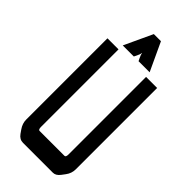

<svg xmlns="http://www.w3.org/2000/svg" viewBox="-276 -947 1006 1006"><g transform="rotate(45 227.0 -444.0)"><path d="M341.8 -700.2H423.8V-97.7Q423.8 -67.4 405.3 -43L390.6 -23.4Q373 0 351.6 0H129.9Q104.5 0 87.9 -23.4L74.2 -43Q55.7 -69.3 55.7 -97.7V-700.2H137.7V-126Q137.7 -105.5 147.5 -105.5H332Q341.8 -105.5 341.8 -126ZM255.9 -730.5Q255.9 -730.5 249 -744.1Q239.3 -763.7 239.3 -772.5H237.3Q237.3 -763.7 227.5 -744.1L220.7 -730.5H138.7L211.9 -887.7H264.6L337.9 -730.5Z"/></g></svg>

Font: Vancouver Drive
Style: Bold
Weight: 700
Designer: Valery Zaveryaev
Foundry: Cyreal (www.cyreal.org)
Version: Version 1.01